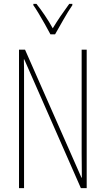

<svg xmlns="http://www.w3.org/2000/svg" viewBox="-20 -970 544 990"><path d="M427 0H397L105 -664H103Q104 -644 104 -617Q104 -590 104 -548V0H78V-714H109L400 -54H402Q402 -88 401.5 -123.5Q401 -159 401 -181V-714H427ZM240 -793Q227 -818 210.5 -847Q194 -876 178.5 -902Q163 -928 152 -943V-950H168Q188 -925 211 -891Q234 -857 252 -824Q272 -857 292 -886.5Q312 -916 337 -950H353V-943Q331 -911 307.5 -869.5Q284 -828 264 -793Z"/></svg>

Font: Noto Sans Gurmukhi ExtraCondensed Thin
Style: Regular
Weight: 100
Width: 2
Designer: Jelle Bosma - Monotype Design Team
Foundry: Monotype Imaging Inc.
Version: Version 2.004; ttfautohint (v1.8.4.7-5d5b)